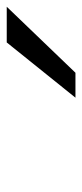

<svg xmlns="http://www.w3.org/2000/svg" viewBox="143 -947 244 570"><g transform="rotate(-90 265.0 -662.0)"><path d="M260 -560 424 -764H530L334 -560Z"/></g></svg>

Font: Nunito Sans 7pt Expanded
Style: Italic
Weight: 400
Width: 7
Italic angle: -9°
Designer: Vernon Adams
Foundry: Vernon Adams
Version: Version 3.101;gftools[0.9.27]